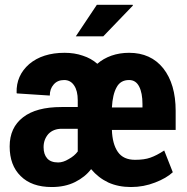

<svg xmlns="http://www.w3.org/2000/svg" viewBox="-20 -754 763 785"><path d="M515.6 10.7Q463.9 10.7 422.9 -7.8Q381.8 -27.3 352.5 -62.5Q328.1 -30.3 287.1 -9.8Q246.1 10.7 191.4 10.7Q109.4 10.7 64.5 -34.2Q19.5 -78.1 19.5 -155.3Q19.5 -232.4 74.2 -274.4Q127.9 -316.4 231.4 -316.4Q253.9 -316.4 297.9 -316.4Q297.9 -323.2 297.9 -343.8Q297.9 -382.8 283.2 -404.3Q268.6 -426.8 242.2 -426.8Q214.8 -426.8 199.2 -408.2Q183.6 -390.6 183.6 -363.3Q138.7 -366.2 48.8 -372.1Q48.8 -373 47.9 -375Q45.9 -445.3 99.6 -492.2Q154.3 -538.1 244.1 -538.1Q285.2 -538.1 318.4 -526.4Q352.5 -515.6 377.9 -493.2Q402.3 -514.6 435.5 -526.4Q468.8 -538.1 507.8 -538.1Q596.7 -538.1 647.5 -474.6Q698.2 -410.2 698.2 -300.8Q698.2 -274.4 698.2 -222.7Q632.8 -222.7 437.5 -222.7Q439.5 -165 461.9 -132.8Q484.4 -100.6 532.2 -100.6Q570.3 -100.6 594.7 -109.4Q620.1 -118.2 651.4 -138.7Q663.1 -109.4 686.5 -49.8Q660.2 -25.4 614.3 -7.8Q567.4 10.7 515.6 10.7ZM217.8 -89.8Q238.3 -89.8 260.7 -103.5Q284.2 -116.2 297.9 -134.8Q297.9 -166 297.9 -227.5Q281.2 -227.5 232.4 -227.5Q198.2 -227.5 177.7 -206.1Q158.2 -183.6 158.2 -152.3Q158.2 -123 172.9 -106.4Q187.5 -89.8 217.8 -89.8ZM507.8 -426.8Q472.7 -426.8 457 -397.5Q440.4 -368.2 437.5 -314.5Q479.5 -314.5 562.5 -314.5Q562.5 -317.4 562.5 -328.1Q562.5 -374 548.8 -400.4Q535.2 -426.8 507.8 -426.8ZM376 -734.4Q412.1 -734.4 522.5 -734.4Q522.5 -734.4 523.4 -731.4Q493.2 -700.2 402.3 -605.5Q374 -605.5 290 -605.5Q311.5 -637.7 376 -734.4Z"/></svg>

Font: Noto Sans Hebrew DECATHLON 
Style: Bold
Weight: 400
Designer: Monotype Design Team
Version: Version 2.000;GOOG;noto-fonts:20170220:a8a215d2e889